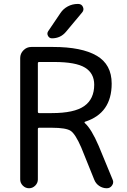

<svg xmlns="http://www.w3.org/2000/svg" viewBox="-20 -999 659 998"><path d="M183.6 -335Q176.8 -335 176.8 -328.1V-66.4Q176.8 -47.9 163.1 -34.2Q149.4 -20.5 130.9 -20.5Q112.3 -20.5 98.6 -34.2Q85 -47.9 85 -66.4V-697.3Q85 -720.7 102.1 -737.8Q119.1 -754.9 142.6 -754.9H255.9Q404.3 -754.9 482.4 -709.5Q560.5 -664.1 560.5 -564.5Q560.5 -410.2 421.9 -366.2Q419.9 -365.2 419.4 -363.3Q418.9 -361.3 420.9 -359.4Q455.1 -329.1 493.2 -240.2L565.4 -65.4Q568.4 -58.6 568.4 -52.7Q568.4 -43 562.5 -35.2Q552.7 -20.5 535.2 -20.5Q513.7 -20.5 495.6 -32.7Q477.5 -44.9 469.7 -65.4L402.3 -232.4Q372.1 -301.8 348.1 -318.4Q324.2 -335 249 -335ZM323.2 -834Q294.9 -799.8 250 -799.8Q236.3 -799.8 229.5 -812.5Q222.7 -825.2 230.5 -836.9L293.9 -930.7Q308.6 -953.1 332.5 -965.8Q356.4 -978.5 383.8 -978.5H386.7Q404.3 -978.5 411.1 -962.9Q418 -947.3 407.2 -934.6ZM261.7 -676.8H183.6Q176.8 -676.8 176.8 -669.9V-418Q176.8 -411.1 183.6 -411.1H249Q366.2 -411.1 418 -447.8Q469.7 -484.4 469.7 -558.6Q469.7 -618.2 421.9 -647.5Q374 -676.8 261.7 -676.8Z"/></svg>

Font: Gen Jyuu Gothic Regular
Style: Regular
Weight: 400
Designer: [Source Han Sans]
Ryoko NISHIZUKA  (kana & ideographs); Paul D. Hunt (Latin, Greek & Cyrillic); Wenlong ZHANG  (bopomofo
Version: Version 1.002.20150607